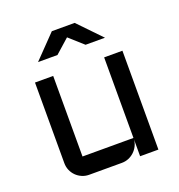

<svg xmlns="http://www.w3.org/2000/svg" viewBox="-132 -840 884 949"><g transform="rotate(-20 310.0 -365.0)"><path d="M80.1 -520H175.8V-96.2H443.8V-520H540V0H443.8V-87.9Q442.4 -69.8 434.1 -53.7Q425.8 -37.6 412.8 -25.6Q399.9 -13.7 383.3 -6.8Q366.7 0 348.1 0H175.8Q156.2 0 138.7 -7.6Q121.1 -15.1 108.2 -28.1Q95.2 -41 87.6 -58.6Q80.1 -76.2 80.1 -96.2ZM481 -609.9H378.9L305.2 -675.8L231 -609.9H128.9L245.1 -730H365.2Z"/></g></svg>

Font: Aldrich
Style: Regular
Weight: 400
Designer: Matthew Desmond
Foundry: Matthew Desmond
Version: Version 1.001 2011